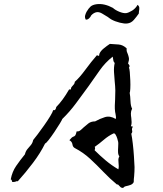

<svg xmlns="http://www.w3.org/2000/svg" viewBox="-20 -905 804 949"><path d="M645 -79Q645 -68 644.5 -57Q644 -46 643 -34Q642 -27 641.5 -20Q641 -13 641 -5Q636 5 625 9Q614 13 603.5 15Q593 17 589 24Q581 24 576.5 20.5Q572 17 569 13Q567 10 564.5 8Q562 6 558 7Q523 -22 491 -55.5Q459 -89 425.5 -120Q392 -151 350 -173Q340 -178 338 -191.5Q336 -205 323 -212Q335 -227 341.5 -229Q348 -231 351.5 -235Q355 -239 359 -256Q368 -254 376 -260Q384 -266 393 -275Q404 -285 417 -295Q430 -305 450 -305Q473 -318 498.5 -326Q524 -334 552 -317Q554 -322 553 -328.5Q552 -335 551 -342Q549 -349 549 -352Q547 -367 547.5 -383Q548 -399 549 -414Q549 -425 549.5 -436Q550 -447 550 -458Q550 -469 549 -480Q548 -491 547 -502Q545 -525 543.5 -548.5Q542 -572 547 -594Q541 -599 540 -608.5Q539 -618 537 -625Q500 -596 473 -557.5Q446 -519 417 -478Q387 -437 356 -395Q325 -353 288 -317Q287 -313 275.5 -294Q264 -275 248.5 -252Q233 -229 220 -212.5Q207 -196 203 -196Q180 -149 143 -100Q106 -51 68 -9Q64 -10 61 -9Q58 -8 56 -7Q52 -6 48.5 -5.5Q45 -5 40 -6Q38 -11 38 -14Q38 -17 33 -18Q40 -56 60 -85Q80 -114 103 -142Q107 -158 115.5 -168Q124 -178 132.5 -188Q141 -198 144 -213Q151 -221 166 -241Q181 -261 198 -285Q215 -309 228 -330.5Q241 -352 243 -361Q251 -358 255 -366Q259 -374 257 -375Q290 -408 321 -462Q324 -464 328 -463Q330 -463 331 -463Q330 -469 332.5 -473Q335 -477 338 -480Q342 -484 345.5 -488.5Q349 -493 350 -501Q373 -521 402 -560.5Q431 -600 459 -632Q460 -632 462 -631Q465 -629 468 -629Q471 -629 471 -638Q476 -652 492.5 -665.5Q509 -679 523 -688Q546 -687 567 -685Q588 -683 606 -666Q605 -656 607 -649.5Q609 -643 612 -637Q615 -629 617 -619Q619 -609 613 -591Q617 -587 619.5 -582Q622 -577 617 -570Q620 -567 621.5 -549Q623 -531 624 -508Q625 -485 624 -466.5Q623 -448 621 -446Q624 -430 625 -405Q626 -380 633 -368Q627 -356 627 -344.5Q627 -333 629 -322Q630 -312 630.5 -301.5Q631 -291 627 -281Q628 -281 630.5 -280.5Q633 -280 637 -279Q633 -273 632.5 -268.5Q632 -264 633 -260Q634 -256 633.5 -252.5Q633 -249 629 -244Q633 -224 636.5 -194Q640 -164 642 -133Q644 -102 645 -79ZM570 -132Q564 -140 563.5 -152.5Q563 -165 564 -177Q564 -184 564.5 -191Q565 -198 564 -204Q563 -210 559.5 -221Q556 -232 551 -240Q546 -248 540 -245Q515 -233 493 -214Q471 -195 448 -179Q452 -173 448 -164V-162Q474 -136 502.5 -112Q531 -88 565 -68Q567 -76 567 -83.5Q567 -91 566 -98Q565 -107 565 -115.5Q565 -124 570 -132ZM660 -881Q668 -875 668.5 -866.5Q669 -858 667 -850Q666 -842 666 -838Q655 -822 641.5 -806.5Q628 -791 609 -789Q596 -787 572 -793Q548 -799 530 -809Q525 -812 521 -815Q517 -818 513 -821Q497 -831 484 -838.5Q471 -846 459 -845Q451 -844 443.5 -839.5Q436 -835 430 -828Q429 -823 421 -815Q413 -807 404 -808Q398 -819 401 -829.5Q404 -840 408 -847Q418 -864 427.5 -872.5Q437 -881 456 -884Q476 -887 497 -882Q518 -877 538 -866Q550 -855 569.5 -847Q589 -839 603 -840Q616 -842 633 -852.5Q650 -863 660 -881Z"/></svg>

Font: Yuji Boku
Style: Regular
Weight: 400
Designer: Kataoka Yuji
Foundry: Kinuta Font Factory
Version: Version 3.002